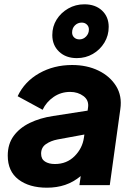

<svg xmlns="http://www.w3.org/2000/svg" viewBox="-20 -860 623 892"><path d="M198 12Q116 12 66 -26Q16 -64 16 -137Q16 -191 43.5 -228.5Q71 -266 118.5 -289Q166 -312 226 -321L387 -346L389 -360Q394 -394 368 -413.5Q342 -433 306 -433Q263 -433 229 -409.5Q195 -386 178 -350L62 -413Q94 -481 162 -519.5Q230 -558 315 -558Q384 -558 437.5 -532Q491 -506 519.5 -460Q548 -414 539 -353L490 0H349L355 -42Q321 -14 282.5 -1Q244 12 198 12ZM171 -146Q171 -121 189 -109.5Q207 -98 235 -98Q290 -98 326.5 -134.5Q363 -171 370 -221L372 -235L247 -212Q216 -206 193.5 -190.5Q171 -175 171 -146ZM337 -590Q286 -590 254.5 -620Q223 -650 223 -697Q223 -737 243 -769Q263 -801 297 -820.5Q331 -840 372 -840Q423 -840 454 -811Q485 -782 485 -735Q485 -695 465 -662Q445 -629 411.5 -609.5Q378 -590 337 -590ZM349 -677Q367 -677 380 -690.5Q393 -704 393 -723Q393 -737 383.5 -746Q374 -755 360 -755Q341 -755 328 -742Q315 -729 315 -709Q315 -695 324.5 -686Q334 -677 349 -677Z"/></svg>

Font: Plus Jakarta Sans ExtraBold
Style: Italic
Weight: 800
Italic angle: -8°
Designer: Gumpita Rahayu
Foundry: Tokotype
Version: Version 2.071; ttfautohint (v1.8.4.7-5d5b);gftools[0.9.29]